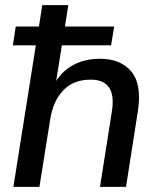

<svg xmlns="http://www.w3.org/2000/svg" viewBox="-20 -725 616 745"><path d="M32 0 119 -549H30L41 -622H131L144 -705H245L232 -622H423L411 -549H220L198 -411Q225 -453 268.5 -475Q312 -497 368 -497Q448 -497 489.5 -447.5Q531 -398 515 -294L469 0H368L414 -292Q434 -416 332 -416Q265 -416 225.5 -374.5Q186 -333 175 -263L133 0Z"/></svg>

Font: Nunito Sans SemiBold
Style: Italic
Weight: 600
Italic angle: -9°
Designer: Vernon Adams
Foundry: Vernon Adams
Version: Version 3.006; ttfautohint (v1.8.3)